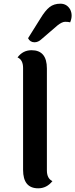

<svg xmlns="http://www.w3.org/2000/svg" viewBox="-20 -1010 408 1040"><path d="M360 -959Q368 -943 368 -925.5Q368 -908 360 -889Q350 -892 333 -892Q316 -892 291 -872L205 -798Q187 -781 167 -781Q143 -781 132 -803L199 -910Q225 -953 248.5 -971.5Q272 -990 307 -990Q342 -990 360 -959ZM234 -639V-87Q234 -43 264 -29Q233 10 187 10Q105 10 105 -90V-642Q105 -686 75 -699Q104 -738 151 -738Q234 -738 234 -639Z"/></svg>

Font: Laila SemiBold
Style: Regular
Weight: 600
Designer: Hitesh Malaviya
Foundry: Indian Type Foundry
Version: Version 1.302;PS 1.0;hotconv 1.0.78;makeotf.lib2.5.61930; tt